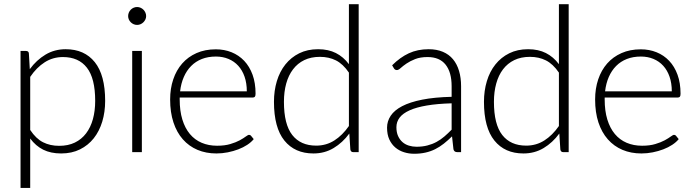

<svg xmlns="http://www.w3.org/2000/svg" viewBox="-20 -748 3413 944"><path d="M81 176V-497.5H107Q113.5 -497.5 117.5 -494.8Q121.5 -492 122 -485L126.5 -408Q159.5 -453 203.8 -479.5Q248 -506 303 -506Q395 -506 446 -442.5Q497 -379 497 -252Q497 -197.5 482.8 -150.2Q468.5 -103 441 -68.2Q413.5 -33.5 373.2 -13.5Q333 6.5 280.5 6.5Q229.5 6.5 192.5 -12Q155.5 -30.5 128.5 -67V176ZM289.5 -467.5Q240 -467.5 199.8 -441.8Q159.5 -416 128.5 -370V-109Q157 -66 191.8 -48.5Q226.5 -31 271 -31Q315 -31 348 -47Q381 -63 403.2 -92.2Q425.5 -121.5 436.8 -162.2Q448 -203 448 -252Q448 -363 407.2 -415.2Q366.5 -467.5 289.5 -467.5Z M677.5 -497.5V0H630V-497.5ZM698.5 -669Q698.5 -660 694.8 -652.2Q691 -644.5 685 -638.5Q679 -632.5 671 -629Q663 -625.5 654 -625.5Q645 -625.5 637 -629Q629 -632.5 623 -638.5Q617 -644.5 613.5 -652.2Q610 -660 610 -669Q610 -678 613.5 -686.2Q617 -694.5 623 -700.5Q629 -706.5 637 -710Q645 -713.5 654 -713.5Q663 -713.5 671 -710Q679 -706.5 685 -700.5Q691 -694.5 694.8 -686.2Q698.5 -678 698.5 -669Z M1041 -505.5Q1083 -505.5 1118.8 -491Q1154.5 -476.5 1180.8 -448.8Q1207 -421 1221.8 -380.5Q1236.5 -340 1236.5 -287.5Q1236.5 -276.5 1233.2 -272.5Q1230 -268.5 1223 -268.5H863.5V-259Q863.5 -203 876.5 -160.5Q889.5 -118 913.5 -89.2Q937.5 -60.5 971.5 -46Q1005.5 -31.5 1047.5 -31.5Q1085 -31.5 1112.5 -39.8Q1140 -48 1158.8 -58.2Q1177.5 -68.5 1188.5 -76.8Q1199.5 -85 1204.5 -85Q1211 -85 1214.5 -80L1227.5 -64Q1215.5 -49 1195.8 -36Q1176 -23 1151.8 -13.8Q1127.5 -4.5 1099.8 1Q1072 6.5 1044 6.5Q993 6.5 951 -11.2Q909 -29 879 -63Q849 -97 832.8 -146.2Q816.5 -195.5 816.5 -259Q816.5 -312.5 831.8 -357.8Q847 -403 875.8 -435.8Q904.5 -468.5 946.2 -487Q988 -505.5 1041 -505.5ZM1041.5 -470Q1003 -470 972.5 -458Q942 -446 919.8 -423.5Q897.5 -401 883.8 -369.5Q870 -338 865.5 -299H1193.5Q1193.5 -339 1182.5 -370.8Q1171.5 -402.5 1151.5 -424.5Q1131.5 -446.5 1103.5 -458.2Q1075.5 -470 1041.5 -470Z M1717 0Q1704.5 0 1702.5 -13L1697.5 -91.5Q1664.5 -46.5 1620.2 -20Q1576 6.5 1521 6.5Q1429.5 6.5 1378.2 -57Q1327 -120.5 1327 -247.5Q1327 -302 1341.2 -349.2Q1355.5 -396.5 1383.2 -431.2Q1411 -466 1451.2 -486Q1491.5 -506 1544 -506Q1594.5 -506 1631.5 -487.2Q1668.5 -468.5 1695.5 -432.5V-727.5H1743.5V0ZM1534.5 -32Q1584 -32 1624 -57.5Q1664 -83 1695.5 -128.5V-391Q1666.5 -433.5 1631.8 -451Q1597 -468.5 1553 -468.5Q1509 -468.5 1476 -452.5Q1443 -436.5 1420.8 -407.2Q1398.5 -378 1387.2 -337.2Q1376 -296.5 1376 -247.5Q1376 -136.5 1417 -84.2Q1458 -32 1534.5 -32Z M2228 0Q2213 0 2209.5 -14L2202.5 -77.5Q2182 -57.5 2161.8 -41.5Q2141.5 -25.5 2119.5 -14.5Q2097.5 -3.5 2072 2.2Q2046.5 8 2016 8Q1990.5 8 1966.5 0.5Q1942.5 -7 1924 -22.5Q1905.5 -38 1894.2 -62.2Q1883 -86.5 1883 -120.5Q1883 -152 1901 -179Q1919 -206 1957.2 -226Q1995.5 -246 2055.8 -258Q2116 -270 2200.5 -272V-324Q2200.5 -393 2170.8 -430.2Q2141 -467.5 2082.5 -467.5Q2046.5 -467.5 2021.2 -457.5Q1996 -447.5 1978.5 -435.5Q1961 -423.5 1950 -413.5Q1939 -403.5 1931.5 -403.5Q1921.5 -403.5 1916.5 -412.5L1908 -427Q1947 -466 1990 -486Q2033 -506 2087.5 -506Q2127.5 -506 2157.5 -493.2Q2187.5 -480.5 2207.2 -456.8Q2227 -433 2237 -399.2Q2247 -365.5 2247 -324V0ZM2028 -26.5Q2057 -26.5 2081.2 -32.8Q2105.5 -39 2126.2 -50.2Q2147 -61.5 2165 -77Q2183 -92.5 2200.5 -110.5V-240Q2129.5 -238 2078.2 -229.2Q2027 -220.5 1993.8 -205.5Q1960.5 -190.5 1944.8 -169.8Q1929 -149 1929 -122.5Q1929 -97.5 1937.2 -79.2Q1945.5 -61 1959 -49.2Q1972.5 -37.5 1990.5 -32Q2008.5 -26.5 2028 -26.5Z M2749.5 0Q2737 0 2735 -13L2730 -91.5Q2697 -46.5 2652.8 -20Q2608.5 6.5 2553.5 6.5Q2462 6.5 2410.8 -57Q2359.5 -120.5 2359.5 -247.5Q2359.5 -302 2373.8 -349.2Q2388 -396.5 2415.8 -431.2Q2443.5 -466 2483.8 -486Q2524 -506 2576.5 -506Q2627 -506 2664 -487.2Q2701 -468.5 2728 -432.5V-727.5H2776V0ZM2567 -32Q2616.5 -32 2656.5 -57.5Q2696.5 -83 2728 -128.5V-391Q2699 -433.5 2664.2 -451Q2629.5 -468.5 2585.5 -468.5Q2541.5 -468.5 2508.5 -452.5Q2475.5 -436.5 2453.2 -407.2Q2431 -378 2419.8 -337.2Q2408.5 -296.5 2408.5 -247.5Q2408.5 -136.5 2449.5 -84.2Q2490.5 -32 2567 -32Z M3130.5 -505.5Q3172.5 -505.5 3208.2 -491Q3244 -476.5 3270.2 -448.8Q3296.5 -421 3311.2 -380.5Q3326 -340 3326 -287.5Q3326 -276.5 3322.8 -272.5Q3319.5 -268.5 3312.5 -268.5H2953V-259Q2953 -203 2966 -160.5Q2979 -118 3003 -89.2Q3027 -60.5 3061 -46Q3095 -31.5 3137 -31.5Q3174.5 -31.5 3202 -39.8Q3229.5 -48 3248.2 -58.2Q3267 -68.5 3278 -76.8Q3289 -85 3294 -85Q3300.5 -85 3304 -80L3317 -64Q3305 -49 3285.2 -36Q3265.5 -23 3241.2 -13.8Q3217 -4.5 3189.2 1Q3161.5 6.5 3133.5 6.5Q3082.5 6.5 3040.5 -11.2Q2998.5 -29 2968.5 -63Q2938.5 -97 2922.2 -146.2Q2906 -195.5 2906 -259Q2906 -312.5 2921.2 -357.8Q2936.5 -403 2965.2 -435.8Q2994 -468.5 3035.8 -487Q3077.5 -505.5 3130.5 -505.5ZM3131 -470Q3092.5 -470 3062 -458Q3031.5 -446 3009.2 -423.5Q2987 -401 2973.2 -369.5Q2959.5 -338 2955 -299H3283Q3283 -339 3272 -370.8Q3261 -402.5 3241 -424.5Q3221 -446.5 3193 -458.2Q3165 -470 3131 -470Z"/></svg>

Font: Lato TR Light
Style: Regular
Weight: 300
Designer: Lukasz Dziedzic
Foundry: Lukasz Dziedzic
Version: Version 1.104 2013